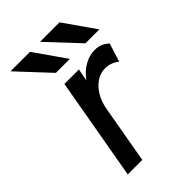

<svg xmlns="http://www.w3.org/2000/svg" viewBox="-219 -817 902 902"><g transform="rotate(-45 232.0 -366.0)"><path d="M77 0 167 -511H263.5L252 -450Q276 -484 310.2 -503.8Q344.5 -523.5 379.5 -523.5Q423.5 -523.5 452 -494.5L423 -403Q407.5 -415.5 390 -421.8Q372.5 -428 354 -428Q323 -428 296.2 -410.2Q269.5 -392.5 250.5 -361Q231.5 -329.5 224 -287L173.5 0ZM175.5 -576 30 -732H159.5L268.5 -576ZM372 -576 226 -732H355.5L464.5 -576Z"/></g></svg>

Font: Overpass Medium
Style: Italic
Weight: 500
Italic angle: -10°
Designer: Delve Withrington, Dave Bailey, Thomas Jockin
Foundry: Delve Fonts LLC
Version: Version 4.000